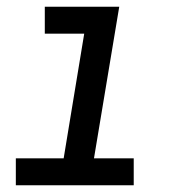

<svg xmlns="http://www.w3.org/2000/svg" viewBox="-20 -550 540 570"><path d="M27 0V-80H169L230 -450H113V-530H334L259 -80H377V0Z"/></svg>

Font: Iosevka Curly Slab MdObl
Style: Regular
Weight: 500
Italic angle: -9°
Monospace: yes
Designer: Belleve Invis
Foundry: Belleve Invis
Version: Version 11.0.0; ttfautohint (v1.8.3)